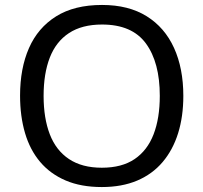

<svg xmlns="http://www.w3.org/2000/svg" viewBox="-20 -745 821 775"><path d="M720 -358Q720 -275 699 -207.5Q678 -140 636.5 -91Q595 -42 533.5 -16Q472 10 391 10Q307 10 245 -16.5Q183 -43 142 -91.5Q101 -140 81 -208Q61 -276 61 -359Q61 -469 97 -551Q133 -633 206.5 -679Q280 -725 392 -725Q499 -725 572 -679.5Q645 -634 682.5 -551.5Q720 -469 720 -358ZM156 -358Q156 -268 181 -203Q206 -138 258.5 -103Q311 -68 391 -68Q472 -68 523.5 -103Q575 -138 600 -203Q625 -268 625 -358Q625 -493 569 -569.5Q513 -646 392 -646Q311 -646 258.5 -611.5Q206 -577 181 -512.5Q156 -448 156 -358Z"/></svg>

Font: Noto Sans Gujarati
Style: Regular
Weight: 400
Designer: Jelle Bosma - Monotype Design Team, Universal Thirst
Foundry: Monotype Imaging Inc.
Version: Version 2.102